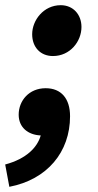

<svg xmlns="http://www.w3.org/2000/svg" viewBox="-46 -524 376 740"><path d="M158 -308C224 -308 268 -364 268 -420C268 -468 236 -504 188 -504C122 -504 78 -446 78 -392C78 -342 110 -308 158 -308ZM-10 196C136 168 224 62 224 -76C224 -144 190 -184 130 -184C66 -184 26 -136 26 -82C26 -33 62 -4 111 -2C98 44 56 88 -26 110Z"/></svg>

Font: Source Sans Pro Black
Style: Italic
Weight: 900
Italic angle: -11°
Designer: Paul D. Hunt
Foundry: Adobe Systems Incorporated
Version: Version 3.006;hotconv 1.0.111;makeotfexe 2.5.65597